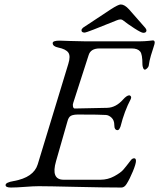

<svg xmlns="http://www.w3.org/2000/svg" viewBox="-20 -835 713 860"><path d="M360 -689Q345 -689 345 -699Q345 -705 352 -711L476 -793Q510 -815 521 -815Q538 -815 558 -793L630 -711Q636 -704 636 -699Q636 -688 622 -688Q613 -688 582 -708Q551 -728 531 -744Q522 -752 503 -744Q368 -689 360 -689ZM247 -653Q251 -653 291.5 -651.5Q332 -650 356 -650H611Q626 -650 646 -652L665 -654Q673 -654 673 -644Q673 -639 668 -624.5Q663 -610 656 -586.5Q649 -563 646 -540Q645 -535 639 -529Q633 -523 629 -523Q624 -523 621 -531Q618 -539 618 -546Q618 -592 608 -604Q597 -618 570 -618H426Q386 -618 377 -588L308 -374Q305 -366 307 -357.5Q309 -349 315 -349L460 -352Q499 -353 531 -389Q548 -408 559 -408Q563 -408 566 -403.5Q569 -399 566 -392Q537 -337 520 -269Q514 -252 507 -252Q492 -252 492 -275Q492 -296 480 -307.5Q468 -319 455 -320Q432 -322 330 -322Q309 -322 298 -316.5Q287 -311 282 -291L231 -113Q207 -30 265 -30H430Q463 -30 491.5 -45.5Q520 -61 531.5 -74Q543 -87 565 -116Q572 -126 581 -126Q589 -126 589 -114Q589 -101 575 -67Q561 -33 547 -11Q537 5 524 5Q446 5 320 2Q194 -1 154 -1Q130 -1 92 2Q54 5 29 5Q5 5 5 -6Q5 -18 41 -24Q131 -40 149 -99L286 -549Q297 -584 286 -599.5Q275 -615 241 -622Q216 -627 216 -642Q216 -653 247 -653Z"/></svg>

Font: EB Garamond 12
Style: Italic
Weight: 400
Italic angle: -17°
Version: Version 0.016; ttfautohint (v1.8.4)